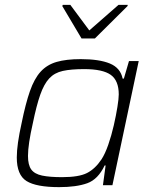

<svg xmlns="http://www.w3.org/2000/svg" viewBox="-20 -761 616 789"><path d="M223 8Q129 8 89 -17Q49 -42 49 -114Q49 -141 54 -176Q59 -211 69 -256Q85 -335 103 -386.5Q121 -438 147 -466.5Q173 -495 212.5 -506.5Q252 -518 312 -518Q388 -518 431.5 -500Q475 -482 484 -438H489L510 -510H550L442 0H403L414 -81H410Q383 -24 338.5 -8Q294 8 223 8ZM235 -33Q304 -33 337.5 -50Q371 -67 397 -106Q412 -129 425 -166.5Q438 -204 447.5 -245.5Q457 -287 462.5 -321.5Q468 -356 468 -373Q468 -430 435 -453.5Q402 -477 326 -477Q272 -477 238 -469.5Q204 -462 182.5 -439Q161 -416 145.5 -372Q130 -328 115 -255Q105 -211 100 -177.5Q95 -144 95 -120Q95 -83 108.5 -64.5Q122 -46 153 -39.5Q184 -33 235 -33ZM315 -603 236 -736 238 -741H269L347 -636L467 -741H505L504 -736L370 -603Z"/></svg>

Font: Saira ExtraLight
Style: Italic
Weight: 200
Italic angle: -12°
Designer: Hector Gatti with collaboration of the Omnibus-Type team
Foundry: Omnibus-Type
Version: Version 1.100; ttfautohint (v1.8.3)